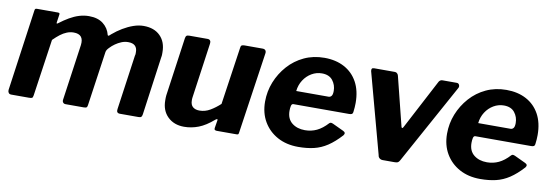

<svg xmlns="http://www.w3.org/2000/svg" viewBox="-47 -838 3291 1144"><g transform="rotate(10 1599.0 -265.5)"><path d="M43 0Q31 0 26 -7.5Q21 -15 22 -25L91 -516Q92 -525 95 -527.5Q98 -530 105 -530H232Q240 -530 241.5 -526Q243 -522 241 -513L235 -472Q233 -459 243 -467Q273 -490 301.5 -506.5Q330 -523 359 -532Q388 -541 418 -541Q472 -541 504.5 -515.5Q537 -490 547 -449Q549 -444 553.5 -446.5Q558 -449 566 -457Q594 -481 625 -499.5Q656 -518 687.5 -529Q719 -540 749 -540Q813 -540 849.5 -503.5Q886 -467 886 -405Q886 -398 886 -390.5Q886 -383 884 -374L835 -20Q833 -8 828.5 -4Q824 0 811 0H700Q677 0 681 -25L728 -357Q730 -362 730 -368Q730 -374 730 -379Q730 -403 716.5 -416Q703 -429 675 -429Q654 -429 634.5 -421Q615 -413 598 -401Q581 -389 568 -375Q561 -368 556.5 -361Q552 -354 551 -346L504 -20Q503 -8 498.5 -4Q494 0 481 0H371Q361 0 355.5 -7Q350 -14 352 -25L400 -363Q404 -396 390.5 -412.5Q377 -429 345 -429Q324 -429 304 -421Q284 -413 265 -398.5Q246 -384 225 -363L175 -19Q173 -6 168.5 -3Q164 0 149 0H43Z M1089 10Q1028 10 990 -27Q952 -64 952 -126Q952 -133 952 -141Q952 -149 953 -156L1003 -510Q1005 -522 1009.5 -526Q1014 -530 1027 -530H1137Q1148 -530 1153 -523Q1158 -516 1156 -504L1109 -171Q1108 -166 1108 -161.5Q1108 -157 1108 -154Q1108 -126 1123 -113.5Q1138 -101 1163 -101Q1197 -101 1227.5 -119Q1258 -137 1286 -163L1337 -511Q1338 -523 1343.5 -526.5Q1349 -530 1362 -530H1470Q1482 -530 1487.5 -523Q1493 -516 1491 -504L1419 -14Q1418 -5 1415.5 -2.5Q1413 0 1405 0H1286Q1279 0 1274.5 -3Q1270 -6 1271 -14L1279 -63Q1280 -69 1276 -69Q1272 -69 1265 -63Q1219 -23 1176.5 -6.5Q1134 10 1089 10Z M1780 10Q1708 10 1654 -19.5Q1600 -49 1569.5 -101Q1539 -153 1539 -222Q1539 -284 1561.5 -340.5Q1584 -397 1624.5 -442.5Q1665 -488 1720.5 -514Q1776 -540 1843 -540Q1912 -540 1963.5 -512.5Q2015 -485 2043.5 -433Q2072 -381 2072 -307Q2072 -294 2071 -280Q2070 -266 2068 -251Q2067 -243 2062 -239.5Q2057 -236 2045 -236H1708Q1698 -236 1695 -223Q1692 -210 1692 -193Q1692 -145 1723 -120Q1754 -95 1802 -95Q1840 -95 1873 -110.5Q1906 -126 1938 -161Q1943 -166 1948.5 -165.5Q1954 -165 1961 -162L2027 -131Q2047 -122 2034 -105Q1994 -61 1955.5 -35.5Q1917 -10 1874.5 0Q1832 10 1780 10ZM1907 -316Q1917 -316 1924 -324.5Q1931 -333 1931 -355Q1931 -391 1909.5 -418.5Q1888 -446 1844 -446Q1811 -446 1782 -429Q1753 -412 1734 -382.5Q1715 -353 1711 -316Z M2645 -530Q2655 -530 2659.5 -521Q2664 -512 2660 -503L2393 -17Q2387 -6 2380.5 -3Q2374 0 2361 0H2290Q2278 0 2270 -7Q2262 -14 2261 -25L2130 -510Q2126 -530 2144 -530H2271Q2279 -530 2285 -523.5Q2291 -517 2292 -510L2366 -214Q2371 -199 2382 -223L2537 -518Q2545 -530 2558 -530H2645Z M2881 10Q2809 10 2755 -19.5Q2701 -49 2670.5 -101Q2640 -153 2640 -222Q2640 -284 2662.5 -340.5Q2685 -397 2725.5 -442.5Q2766 -488 2821.5 -514Q2877 -540 2944 -540Q3013 -540 3064.5 -512.5Q3116 -485 3144.5 -433Q3173 -381 3173 -307Q3173 -294 3172 -280Q3171 -266 3169 -251Q3168 -243 3163 -239.5Q3158 -236 3146 -236H2809Q2799 -236 2796 -223Q2793 -210 2793 -193Q2793 -145 2824 -120Q2855 -95 2903 -95Q2941 -95 2974 -110.5Q3007 -126 3039 -161Q3044 -166 3049.5 -165.5Q3055 -165 3062 -162L3128 -131Q3148 -122 3135 -105Q3095 -61 3056.5 -35.5Q3018 -10 2975.5 0Q2933 10 2881 10ZM3008 -316Q3018 -316 3025 -324.5Q3032 -333 3032 -355Q3032 -391 3010.5 -418.5Q2989 -446 2945 -446Q2912 -446 2883 -429Q2854 -412 2835 -382.5Q2816 -353 2812 -316Z"/></g></svg>

Font: Libre Franklin Thin
Style: Bold Italic
Weight: 700
Italic angle: -8°
Version: Version 3.000